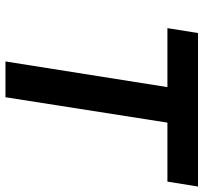

<svg xmlns="http://www.w3.org/2000/svg" viewBox="-41 -704 745 703"><g transform="rotate(90 331.5 -352.5)"><path d="M205 0 299 -593H83L101 -705H663L645 -593H429L336 0Z"/></g></svg>

Font: Nunito Sans 7pt SemiCondensed
Style: Bold Italic
Weight: 700
Width: 4
Italic angle: -9°
Designer: Vernon Adams
Foundry: Vernon Adams
Version: Version 3.101;gftools[0.9.27]